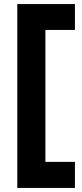

<svg xmlns="http://www.w3.org/2000/svg" viewBox="-20 -727 403 943"><path d="M348 196H65V-707H348V-580H203V68H348Z"/></svg>

Font: Hind Madurai
Style: Bold
Weight: 700
Designer: Jyotish Sonowal
Foundry: Indian Type Foundry
Version: Version 0.702;PS 1.0;hotconv 1.0.81;makeotf.lib2.5.63406